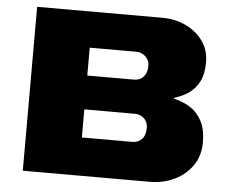

<svg xmlns="http://www.w3.org/2000/svg" viewBox="-50 -746 954 803"><g transform="rotate(5 427.0 -344.0)"><path d="M74 0V-688H600Q654 -688 699 -666.5Q744 -645 771 -607Q798 -569 798 -519Q798 -469 781.5 -437Q765 -405 737.5 -386.5Q710 -368 678 -359V-355Q715 -347 746 -327.5Q777 -308 795.5 -273Q814 -238 814 -183Q814 -128 786 -87Q758 -46 711 -23Q664 0 606 0ZM308 -160H519Q544 -160 559.5 -176Q575 -192 575 -224Q575 -239 568 -251.5Q561 -264 548 -271Q535 -278 519 -278H308ZM308 -420H503Q521 -420 533 -427.5Q545 -435 552 -449Q559 -463 559 -484Q559 -506 542.5 -521.5Q526 -537 503 -537H308Z"/></g></svg>

Font: Archivo SemiExpanded Black
Style: Regular
Weight: 900
Width: 6
Designer: Hector Gatti
Foundry: Omnibus-Type
Version: Version 2.001